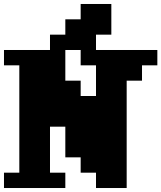

<svg xmlns="http://www.w3.org/2000/svg" viewBox="-20 -944 810 964"><path d="M0 0V-77H77V-616H0V-693H231V-770H308V-847H385V-924H539V-770H462V-693H770V-616H693V-539H616V0H462V-77H385V-154H308V-308H231V-77H308V0ZM462 -462V-616H385V-693H308V-539H385V-462Z"/></svg>

Font: Coral Pixels
Style: Regular
Weight: 400
Designer: Tanukizamurai
Foundry: TanukiFont
Version: Version 1.000; ttfautohint (v1.8.4.7-5d5b)